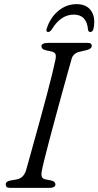

<svg xmlns="http://www.w3.org/2000/svg" viewBox="-20 -907 475 927"><path d="M182 -82.5Q178 -63 182.2 -53Q186.5 -43 202 -40.5L227.5 -35.5Q247.5 -30.5 247.5 -16.5Q247.5 -8.5 239.8 -4.2Q232 0 220.5 0H30.5Q17 0 12.5 -4Q8 -8 8 -15.5Q6.5 -31 30 -35.5L59.5 -40.5Q93 -46 105.5 -83.5Q110.5 -102 121.8 -142Q133 -182 147.5 -234.5Q162 -287 177.8 -344.2Q193.5 -401.5 207.8 -455.5Q222 -509.5 232.5 -552.2Q243 -595 247.5 -618Q251.5 -636 247.8 -645.5Q244 -655 228 -658.5L200.5 -664.5Q180 -669.5 180 -683.5Q180 -700 214 -700H401.5Q414 -700 418.5 -696.5Q423 -693 423 -686Q423 -671 398 -665L366.5 -657.5Q334 -651 326 -623.5Q319 -598.5 306.2 -553Q293.5 -507.5 278 -451.5Q262.5 -395.5 246.8 -336.8Q231 -278 217 -225.5Q203 -173 193.8 -135Q184.5 -97 182 -82.5ZM336 -836.5Q273 -836.5 229 -763.5Q220.5 -752.5 213 -752.5Q200.5 -752.5 205.5 -768.5Q222 -821.5 261.2 -854.2Q300.5 -887 349.5 -887Q398.5 -887 420.5 -854.2Q442.5 -821.5 431.5 -768.5Q428 -752.5 415 -752.5Q407.5 -752.5 405 -763.5Q399 -836.5 336 -836.5Z"/></svg>

Font: Fraunces 9pt Soft Light
Style: Italic
Weight: 300
Italic angle: -16°
Version: Version 1.000;[0bf87f6ff]